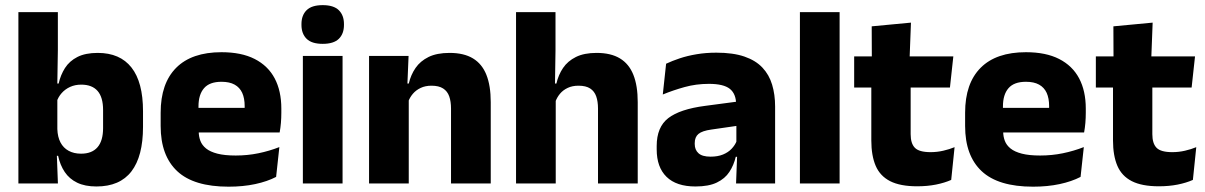

<svg xmlns="http://www.w3.org/2000/svg" viewBox="-20 -707 4644 740"><path d="M351.7 11.7Q307.5 11.7 277.4 -2.9Q247.3 -17.5 229.4 -44.2Q211.6 -70.8 204 -106.4H164.5L201 -209.4Q202 -179.2 213.1 -158Q224.2 -136.9 244.5 -125.8Q264.8 -114.7 292.6 -114.7Q334.3 -114.7 355.8 -139.5Q377.3 -164.2 377.3 -213.5V-283.1Q377.3 -332.2 356.1 -356.5Q334.9 -380.8 293 -380.8Q269.3 -380.8 250.1 -372Q230.9 -363.2 217.7 -348.2Q204.4 -333.3 198.5 -314.5L163.8 -385H206Q213.5 -418.1 230.5 -444.9Q247.6 -471.7 278.3 -487.4Q309.1 -503.1 356.7 -503.1Q442.5 -503.1 486.8 -446.7Q531.2 -390.3 531.2 -278.2V-218.1Q531.2 -104.7 486.6 -46.5Q442 11.7 351.7 11.7ZM50.9 0V-660.3H203V-513.7L200.5 -356.1L201 -342.6V-154.2L198.5 -124.3L203.2 0Z M861 12.5Q726.9 12.5 663.1 -47.2Q599.2 -107 599.2 -221.4V-272.5Q599.2 -385.7 659.1 -445.8Q718.9 -505.8 833.7 -505.8Q910.5 -505.8 961.6 -479.7Q1012.8 -453.6 1038.6 -405.1Q1064.3 -356.5 1064.3 -288.5V-272.1Q1064.3 -253 1062.7 -233.3Q1061 -213.5 1057.8 -196.4H920.1Q921.8 -225.6 922.4 -251.4Q923 -277.2 923 -297.9Q923 -328.3 913.5 -349.2Q903.9 -370 884.2 -380.9Q864.5 -391.8 833.7 -391.8Q787.7 -391.8 766.4 -367.1Q745 -342.4 745 -296.9V-252L745.9 -235.3V-200.5Q745.9 -181.3 752.2 -164.4Q758.5 -147.5 774.3 -134.7Q790.2 -121.9 817.9 -114.8Q845.7 -107.6 888.6 -107.6Q933.9 -107.6 976 -116.3Q1018.1 -125 1056.7 -140.1L1044.2 -25.2Q1010.2 -7.5 963.6 2.5Q917.1 12.5 861 12.5ZM680.2 -196.4V-291.2H1027V-196.4Z M1147.3 0V-491.4H1300.3V0ZM1223.8 -538Q1181.2 -538 1161.6 -557.6Q1141.9 -577.3 1141.9 -610.9V-614.3Q1141.9 -648 1161.6 -667.6Q1181.2 -687.2 1223.8 -687.2Q1266.1 -687.2 1285.9 -667.6Q1305.7 -648 1305.7 -614.3V-610.9Q1305.7 -576.8 1285.9 -557.4Q1266.1 -538 1223.8 -538Z M1718.3 0V-288.8Q1718.3 -315.9 1711.4 -335.6Q1704.4 -355.4 1687.9 -366Q1671.4 -376.7 1643 -376.7Q1619.4 -376.7 1601.4 -368.2Q1583.4 -359.8 1571.3 -345.6Q1559.2 -331.4 1552.9 -313.5L1529.3 -385H1555.5Q1563.3 -418.5 1581.6 -445.1Q1599.9 -471.7 1631.8 -487.4Q1663.8 -503.1 1712.9 -503.1Q1767.9 -503.1 1802.9 -481.9Q1837.9 -460.7 1854.6 -418.7Q1871.4 -376.6 1871.4 -313.3V0ZM1402.4 0V-491.4H1554.7L1549.6 -368.6L1555.4 -354.2V0Z M2284.8 0V-288.8Q2284.8 -315.9 2277.9 -335.6Q2270.9 -355.4 2254.6 -366Q2238.3 -376.7 2209.5 -376.7Q2185.9 -376.7 2167.9 -368.2Q2150 -359.8 2138.2 -345.6Q2126.4 -331.4 2120.1 -313.5L2089.1 -385H2124.4Q2132.2 -418.5 2150.1 -445.1Q2168.1 -471.7 2199.7 -487.4Q2231.3 -503.1 2279.4 -503.1Q2334.4 -503.1 2369.4 -481.9Q2404.4 -460.7 2421.1 -418.7Q2437.9 -376.6 2437.9 -313.3V0ZM1968.9 0V-660.3H2121V-513.3L2118.5 -351.4L2121.9 -339.5V0Z M2816.9 0 2821.6 -123 2818.1 -130.7V-284L2817.2 -303.9Q2817.2 -345.1 2793 -364.5Q2768.8 -383.8 2712.3 -383.8Q2662.8 -383.8 2618.3 -371.4Q2573.8 -359 2534.5 -342.8L2547.3 -461.4Q2570.8 -472.5 2600.2 -482.3Q2629.7 -492.1 2665.1 -498Q2700.4 -504 2740.9 -504Q2805.5 -504 2849.1 -489Q2892.6 -474 2918.5 -446.4Q2944.5 -418.8 2955.9 -380.6Q2967.4 -342.5 2967.4 -296.4V0ZM2660.5 11.7Q2586.9 11.7 2549 -25.4Q2511 -62.6 2511 -131V-144.3Q2511 -217.1 2555.6 -251.7Q2600.3 -286.3 2697.8 -299L2829.8 -316.5L2838.8 -224.6L2721.8 -207.7Q2686.3 -202.8 2672 -190.8Q2657.6 -178.8 2657.6 -155.4V-151.8Q2657.6 -129.5 2672.1 -116.4Q2686.6 -103.2 2718.6 -103.2Q2746.5 -103.2 2766.6 -111.5Q2786.8 -119.8 2799.9 -133.8Q2813.1 -147.7 2819.6 -164.4L2841.1 -102.7H2815.8Q2808.1 -70.3 2791.2 -44.5Q2774.3 -18.6 2742.9 -3.5Q2711.6 11.7 2660.5 11.7Z M3063 0V-660.3H3216V0Z M3515 11Q3449.5 11 3410.7 -8.8Q3371.9 -28.6 3355 -68Q3338.2 -107.4 3338.2 -165.5V-440.1H3489.8V-189.9Q3489.8 -153.9 3506.2 -137.3Q3522.5 -120.6 3566.8 -120.6Q3591.6 -120.6 3615.5 -126.1Q3639.4 -131.6 3659.1 -139.8L3646.1 -13.6Q3620.7 -2.3 3587.4 4.4Q3554.2 11 3515 11ZM3272.1 -369.5V-489.6H3654.3L3641.2 -369.5ZM3340.2 -478.7 3339.7 -605.5 3491 -619.8 3485.6 -478.7Z M3961.5 12.5Q3827.4 12.5 3763.6 -47.2Q3699.7 -107 3699.7 -221.4V-272.5Q3699.7 -385.7 3759.6 -445.8Q3819.4 -505.8 3934.2 -505.8Q4011 -505.8 4062.1 -479.7Q4113.3 -453.6 4139.1 -405.1Q4164.8 -356.5 4164.8 -288.5V-272.1Q4164.8 -253 4163.2 -233.3Q4161.5 -213.5 4158.3 -196.4H4020.6Q4022.3 -225.6 4022.9 -251.4Q4023.5 -277.2 4023.5 -297.9Q4023.5 -328.3 4014 -349.2Q4004.4 -370 3984.7 -380.9Q3965 -391.8 3934.2 -391.8Q3888.2 -391.8 3866.9 -367.1Q3845.5 -342.4 3845.5 -296.9V-252L3846.4 -235.3V-200.5Q3846.4 -181.3 3852.7 -164.4Q3859 -147.5 3874.8 -134.7Q3890.7 -121.9 3918.4 -114.8Q3946.2 -107.6 3989.1 -107.6Q4034.4 -107.6 4076.5 -116.3Q4118.6 -125 4157.2 -140.1L4144.7 -25.2Q4110.7 -7.5 4064.1 2.5Q4017.6 12.5 3961.5 12.5ZM3780.7 -196.4V-291.2H4127.5V-196.4Z M4446.5 11Q4381 11 4342.2 -8.8Q4303.4 -28.6 4286.5 -68Q4269.7 -107.4 4269.7 -165.5V-440.1H4421.3V-189.9Q4421.3 -153.9 4437.7 -137.3Q4454 -120.6 4498.3 -120.6Q4523.1 -120.6 4547 -126.1Q4570.9 -131.6 4590.6 -139.8L4577.6 -13.6Q4552.2 -2.3 4518.9 4.4Q4485.7 11 4446.5 11ZM4203.6 -369.5V-489.6H4585.8L4572.7 -369.5ZM4271.7 -478.7 4271.2 -605.5 4422.5 -619.8 4417.1 -478.7Z"/></svg>

Font: Anek Gujarati Medium
Style: Regular
Weight: 500
Designer: Mrunmayee Ghaisas (Gujarati), Yesha Goshar (Latin)
Foundry: Ek Type
Version: Version 1.003